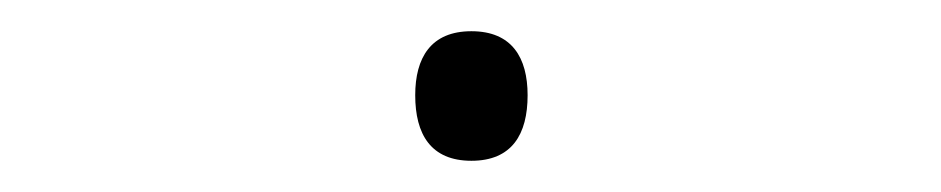

<svg xmlns="http://www.w3.org/2000/svg" viewBox="-20 -373 603 123"><path d="M282 -270C308 -270 318 -287 318 -312C318 -336 308 -353 282 -353C256 -353 246 -336 246 -312C246 -287 256 -270 282 -270Z"/></svg>

Font: Noto Sans Mono SemiCondensed ExtraLight
Style: Regular
Weight: 200
Width: 4
Designer: Monotype Design Team
Foundry: Monotype Imaging Inc.
Version: Version 2.014